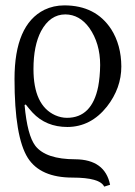

<svg xmlns="http://www.w3.org/2000/svg" viewBox="-20 -462 506 717"><path d="M433.1 -213.9Q433.1 -132.8 379.4 -64Q319.3 11.7 231.9 12.2Q151.9 12.2 101.6 -41.5Q89.4 -54.7 76.2 -71.8L71.8 -69.8Q82 43.9 112.3 83Q151.9 132.8 261.2 132.8Q372.1 133.8 391.1 228L369.1 234.9Q353 201.2 251 201.2Q130.9 201.2 84 127.9Q34.2 49.3 34.2 -167Q34.2 -369.6 145.5 -425.3Q180.2 -441.9 220.2 -441.9Q337.4 -441.9 395.5 -352.5Q432.6 -293.9 433.1 -213.9ZM230 -22Q323.2 -22 346.7 -138.7Q353.5 -174.8 354 -219.2Q354 -300.3 313.5 -357.9Q277.3 -407.7 224.1 -408.2Q167 -408.2 133.3 -345.7Q105 -291.5 105 -204.1Q105 -68.4 186 -31.7Q208 -22 230 -22Z"/></svg>

Font: Linux Biolinum O
Style: Regular
Weight: 400
Designer: Philipp H. Poll
Foundry: Philipp H. Poll
Version: Version 1.0.4